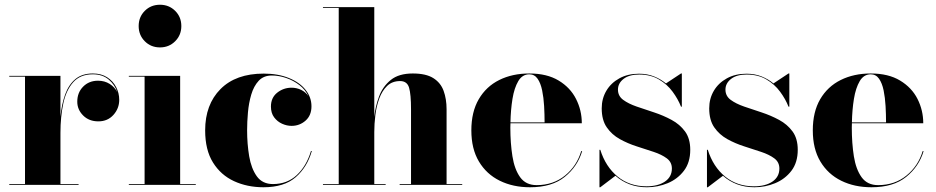

<svg xmlns="http://www.w3.org/2000/svg" viewBox="-20 -780 3948 810"><path d="M19 -3.5H85.5V-456.5H19V-460H235V-287.5Q240 -340.5 255 -381.8Q270 -423 298.2 -446.5Q326.5 -470 372 -470Q407 -470 432 -454Q457 -438 470 -412.5Q483 -387 483 -359Q483 -322.5 458.5 -295.2Q434 -268 395 -268Q355.5 -268 330.8 -292.8Q306 -317.5 306 -351Q306 -389.5 330.8 -414.5Q355.5 -439.5 393.5 -439.5Q421.5 -439.5 443 -425.8Q464.5 -412 474.5 -391.5Q465 -422 438.8 -444.2Q412.5 -466.5 371.5 -466.5Q318.5 -466.5 288.8 -433Q259 -399.5 247 -343.5Q235 -287.5 235 -219.5V-3.5H311.5V0H19Z M565 -670Q565 -708.5 590.8 -734.2Q616.5 -760 655 -760Q693 -760 719 -734.2Q745 -708.5 745 -670Q745 -632 719 -606Q693 -580 655 -580Q616.5 -580 590.8 -606Q565 -632 565 -670ZM523.5 -3.5H590V-456.5H523.5V-460H740V-3.5H806V0H523.5Z M1295.5 -143Q1276 -74.5 1227.2 -32.2Q1178.5 10 1091.5 10Q1023 10 967.2 -15.8Q911.5 -41.5 878.5 -94.5Q845.5 -147.5 845.5 -230Q845.5 -339 910.2 -404.2Q975 -469.5 1092.5 -469.5Q1152.5 -469.5 1198 -451.2Q1243.5 -433 1268.8 -401.5Q1294 -370 1294 -331.5Q1294 -293 1269 -271Q1244 -249 1210 -249Q1190 -249 1170 -258Q1150 -267 1136.5 -285Q1123 -303 1123 -330.5Q1123 -368 1149.5 -389Q1176 -410 1210 -410Q1231.5 -410 1250.5 -400.8Q1269.5 -391.5 1281 -374.5Q1268.5 -401.5 1243.2 -421Q1218 -440.5 1187.2 -451Q1156.5 -461.5 1127 -461.5Q1092 -461.5 1071.2 -439Q1050.5 -416.5 1040 -381Q1029.5 -345.5 1026 -305.5Q1022.5 -265.5 1022.5 -230Q1022.5 -173 1031.2 -121Q1040 -69 1063.5 -36.2Q1087 -3.5 1131.5 -3.5Q1191.5 -3.5 1232.2 -41.5Q1273 -79.5 1292 -143Z M1342.5 -3.5H1409V-746.5H1342.5V-750H1559V-287Q1563.5 -331 1579.2 -373.2Q1595 -415.5 1628.8 -442.8Q1662.5 -470 1721.5 -470Q1777 -470 1808 -450.5Q1839 -431 1851.5 -396.8Q1864 -362.5 1864 -319V-3.5H1930V0H1666V-3.5H1714V-319Q1714 -382 1705.8 -410Q1697.5 -438 1668 -438Q1634.5 -438 1613.2 -417.5Q1592 -397 1580 -364.2Q1568 -331.5 1563.5 -294.2Q1559 -257 1559 -223V-3.5H1607V0H1342.5Z M2436 -142.5Q2416.5 -77.5 2362.5 -33.8Q2308.5 10 2216 10Q2144.5 10 2088.5 -17.5Q2032.5 -45 2000.5 -98.5Q1968.5 -152 1968.5 -230Q1968.5 -308 1999.8 -361.5Q2031 -415 2086.2 -442.5Q2141.5 -470 2213 -470Q2287.5 -470 2336.8 -440.2Q2386 -410.5 2410.2 -362.5Q2434.5 -314.5 2434.5 -260H2133.5Q2133 -251 2133 -242Q2133 -176 2141.8 -120.8Q2150.5 -65.5 2174.5 -32.2Q2198.5 1 2244 1Q2314 1 2363.8 -39.5Q2413.5 -80 2432 -142.5ZM2213 -466.5Q2183.5 -466.5 2166.5 -437.8Q2149.5 -409 2142 -362.8Q2134.5 -316.5 2133.5 -263.5H2277.5Q2277.5 -297 2275.5 -332.5Q2273.5 -368 2267.2 -398.5Q2261 -429 2248 -447.8Q2235 -466.5 2213 -466.5Z M2512.5 10H2509V-148H2512.5Q2535 -76.5 2585.5 -35.2Q2636 6 2707 6Q2756 6 2785.2 -14Q2814.5 -34 2814.5 -69Q2814.5 -96 2793 -112Q2771.5 -128 2737.8 -139.2Q2704 -150.5 2666.2 -162.5Q2628.5 -174.5 2594.8 -193.2Q2561 -212 2539.8 -242.8Q2518.5 -273.5 2518.5 -323Q2518.5 -364 2538 -397Q2557.5 -430 2593 -449.5Q2628.5 -469 2676 -469Q2711 -469 2739.5 -457.5Q2768 -446 2789.5 -428L2853 -470H2856.5V-330H2853Q2840.5 -362 2817.5 -393.2Q2794.5 -424.5 2759.5 -445Q2724.5 -465.5 2676.5 -465.5Q2634 -465.5 2610.5 -447Q2587 -428.5 2587 -402Q2587 -375 2609 -358.8Q2631 -342.5 2665.8 -330.5Q2700.5 -318.5 2739.5 -305.8Q2778.5 -293 2813.2 -274.2Q2848 -255.5 2870 -225.5Q2892 -195.5 2892 -148Q2892 -94.5 2865.2 -59.5Q2838.5 -24.5 2796.8 -7.2Q2755 10 2709.5 10Q2669.5 10 2636.2 -2.5Q2603 -15 2576.5 -38.5Z M2966 10H2962.5V-148H2966Q2988.5 -76.5 3039 -35.2Q3089.5 6 3160.5 6Q3209.5 6 3238.8 -14Q3268 -34 3268 -69Q3268 -96 3246.5 -112Q3225 -128 3191.2 -139.2Q3157.5 -150.5 3119.8 -162.5Q3082 -174.5 3048.2 -193.2Q3014.5 -212 2993.2 -242.8Q2972 -273.5 2972 -323Q2972 -364 2991.5 -397Q3011 -430 3046.5 -449.5Q3082 -469 3129.5 -469Q3164.5 -469 3193 -457.5Q3221.5 -446 3243 -428L3306.5 -470H3310V-330H3306.5Q3294 -362 3271 -393.2Q3248 -424.5 3213 -445Q3178 -465.5 3130 -465.5Q3087.5 -465.5 3064 -447Q3040.5 -428.5 3040.5 -402Q3040.5 -375 3062.5 -358.8Q3084.5 -342.5 3119.2 -330.5Q3154 -318.5 3193 -305.8Q3232 -293 3266.8 -274.2Q3301.5 -255.5 3323.5 -225.5Q3345.5 -195.5 3345.5 -148Q3345.5 -94.5 3318.8 -59.5Q3292 -24.5 3250.2 -7.2Q3208.5 10 3163 10Q3123 10 3089.8 -2.5Q3056.5 -15 3030 -38.5Z M3876.5 -142.5Q3857 -77.5 3803 -33.8Q3749 10 3656.5 10Q3585 10 3529 -17.5Q3473 -45 3441 -98.5Q3409 -152 3409 -230Q3409 -308 3440.2 -361.5Q3471.5 -415 3526.8 -442.5Q3582 -470 3653.5 -470Q3728 -470 3777.2 -440.2Q3826.5 -410.5 3850.8 -362.5Q3875 -314.5 3875 -260H3574Q3573.5 -251 3573.5 -242Q3573.5 -176 3582.2 -120.8Q3591 -65.5 3615 -32.2Q3639 1 3684.5 1Q3754.5 1 3804.2 -39.5Q3854 -80 3872.5 -142.5ZM3653.5 -466.5Q3624 -466.5 3607 -437.8Q3590 -409 3582.5 -362.8Q3575 -316.5 3574 -263.5H3718Q3718 -297 3716 -332.5Q3714 -368 3707.8 -398.5Q3701.5 -429 3688.5 -447.8Q3675.5 -466.5 3653.5 -466.5Z"/></svg>

Font: Bodoni* 48
Style: Bold
Weight: 700
Version: Version 2.2